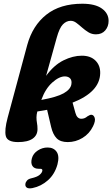

<svg xmlns="http://www.w3.org/2000/svg" viewBox="-20 -752 602 1029"><path d="M478.5 -75Q459 -35 422.2 -12.8Q385.5 9.5 343 9.5Q303.5 9.5 283.5 -11Q263.5 -31.5 254 -72L232.5 -163.5Q207.5 -158.5 180 -154.5Q175.5 -137 175.5 -123Q175.5 -107 178.2 -92.8Q181 -78.5 181 -60Q181 -27 154.8 -8.8Q128.5 9.5 77 9.5Q19.5 9.5 11.2 -22.5Q3 -54.5 21 -121.5L126 -511Q154.5 -615 228.5 -673.5Q302.5 -732 421 -732Q490 -732 526 -706.2Q562 -680.5 562 -640Q562 -610 544 -589Q526 -568 494 -568Q472 -568 454 -579Q436 -590 420 -604.2Q404 -618.5 389.2 -629.5Q374.5 -640.5 359 -640.5Q336 -640.5 317.2 -621.5Q298.5 -602.5 284 -550Q273 -510.5 257.8 -455.8Q242.5 -401 227 -345.5Q269.5 -403.5 320.2 -428.5Q371 -453.5 418.5 -453.5Q465.5 -453.5 491.8 -427.2Q518 -401 517 -359.5Q515 -259 369 -202L384 -147.5Q392.5 -115.5 416 -115.5Q434 -115.5 448.5 -128.5Q463 -137.5 469.5 -137Q482 -136.5 487.5 -120.5Q493 -104.5 478.5 -75ZM202 -218 201.5 -216.5Q285 -231.5 321.5 -252.2Q358 -273 362.5 -300Q366 -320.5 356.5 -331.2Q347 -342 328.5 -342.5Q297.5 -343 260.5 -310Q223.5 -277 202 -218ZM187 152.5Q163 152.5 153.5 137Q144 121.5 151 96Q158 70.5 182.5 54.5Q207 38.5 235 38.5Q267.5 38.5 283.5 61.5Q299.5 84.5 288 129Q273.5 181.5 237 214Q200.5 246.5 154 256Q132 260 123.2 253.2Q114.5 246.5 116 234.5Q117 224.5 124.5 215.8Q132 207 148 203.5Q178.5 196.5 191.2 186Q204 175.5 206.5 165Q210 152.5 195.5 152.5Z"/></svg>

Font: Fraunces 144pt S100
Style: Bold Italic
Weight: 700
Italic angle: -16°
Version: Version 1.000; ttfautohint (v1.8.3)